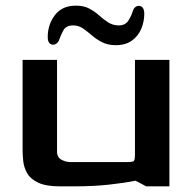

<svg xmlns="http://www.w3.org/2000/svg" viewBox="-20 -660 680 680"><path d="M192 0Q143 0 115.5 -13Q88 -26 76.5 -46Q65 -66 62.5 -88Q60 -110 60 -128V-448H182V-126Q181 -104 196.5 -95Q212 -86 230 -86H428Q450 -86 454 -90Q458 -94 458 -116V-448H580V0H498L460 -20Q420 -12 365.5 -6Q311 0 243 0ZM390 -500Q362 -500 341.5 -510.5Q321 -521 305 -535Q289 -549 273.5 -559.5Q258 -570 239 -570Q214 -570 204.5 -552.5Q195 -535 190 -520Q186 -508 176 -503.5Q166 -499 157.5 -505Q149 -511 149 -529Q149 -573 174.5 -606.5Q200 -640 249 -640Q277 -640 296.5 -629.5Q316 -619 331.5 -605Q347 -591 363.5 -580.5Q380 -570 401 -570Q424 -570 435 -587.5Q446 -605 450 -620Q454 -633 463.5 -637.5Q473 -642 482 -636Q491 -630 491 -611Q491 -584 480.5 -558.5Q470 -533 447.5 -516.5Q425 -500 390 -500Z"/></svg>

Font: Goldman
Style: Regular
Weight: 400
Designer: Jaikishan Patel
Version: Version 1.000; ttfautohint (v1.8.3)